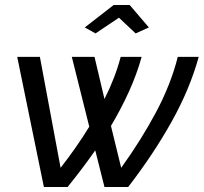

<svg xmlns="http://www.w3.org/2000/svg" viewBox="-20 -750 817 770"><path d="M49 -522H140L223 -77Q255 -118 284 -159.5Q313 -201 338 -242L268 -522H359L399 -353Q442 -438 464 -522H548Q529 -453 497.5 -383.5Q466 -314 425 -245L466 -77Q546 -188 605.5 -299.5Q665 -411 693 -522H777Q741 -392 668 -261.5Q595 -131 494 0H399L362 -147Q311 -74 251 0H156ZM320 -640 436 -730H500L577 -640L524 -616L457 -679L363 -616Z"/></svg>

Font: Raleway Medium
Style: Italic
Weight: 500
Italic angle: -12°
Designer: Matt McInerney, Pablo Impallari, Rodrigo Fuenzalida
Foundry: Matt McInerney, Pablo Impallari, Rodrigo Fuenzalida
Version: Version 4.026